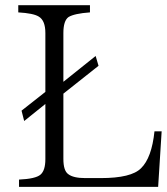

<svg xmlns="http://www.w3.org/2000/svg" viewBox="-20 -734 647 744"><path d="M50.8 -713.9H328.6V-686Q268.1 -681.6 245.6 -668Q225.6 -653.8 225.6 -606V-417L350.6 -517.1L361.8 -479L225.6 -371.1V-118.2Q225.6 -72.3 244.6 -59.1Q264.2 -43.9 310.5 -43.9H370.6Q488.8 -43.9 526.4 -82Q567.9 -122.1 578.6 -225.1H606.4L592.8 -9.8H53.7V-38.1Q117.7 -41 136.7 -57.1Q155.8 -73.2 155.8 -117.2V-331.1L73.7 -265.1L63.5 -305.2L155.8 -377.9V-606Q155.8 -654.8 129.9 -669.9Q109.4 -682.6 50.8 -686Z"/></svg>

Font: I.MingCP
Style: Regular
Weight: 400
Designer: I.Font Project
Version: Version 8.000; Sep 06, 2022